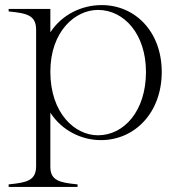

<svg xmlns="http://www.w3.org/2000/svg" viewBox="-20 -535 714 755"><path d="M14 190V200H285V190C213 183 177 175 178 118V-92C223 -22 300 16 377 16C509 16 616 -91 616 -252C616 -411 511 -515 380 -515C301 -515 224 -478 178 -408V-500H14V-490C86 -483 122 -475 122 -418V118C122 175 86 183 14 190ZM365 -3C275 -3 178 -89 178 -253C178 -412 276 -496 365 -496C468 -496 554 -401 554 -252C554 -99 468 -3 365 -3Z"/></svg>

Font: Sprat Light
Style: Regular
Weight: 300
Designer: Ethan Nakache
Foundry: Collletttivo
Version: Version 2.000;Glyphs 3.2 (3217)